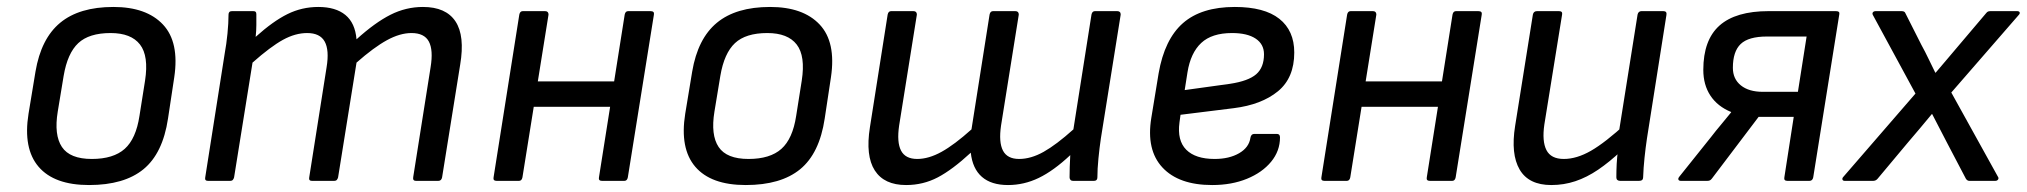

<svg xmlns="http://www.w3.org/2000/svg" viewBox="-20 -520 5827 552"><path d="M236 12Q136 12 91 -40.5Q46 -93 62 -193L82 -314Q98 -409 153 -454.5Q208 -500 306 -500Q401 -500 448.5 -449.5Q496 -399 481 -298L463 -179Q448 -79 392.5 -33.5Q337 12 236 12ZM244 -63Q306 -63 338.5 -92Q371 -121 381 -187L397 -288Q408 -359 382.5 -392Q357 -425 298 -425Q236 -425 205 -396Q174 -367 163 -302L146 -199Q135 -132 158 -97.5Q181 -63 244 -63Z M578 0Q568 0 570 -10L626 -366Q631 -393 634 -423.5Q637 -454 637 -478Q637 -488 647 -488H708Q713 -488 715 -486Q717 -484 717 -479Q717 -464 717 -448Q717 -432 715 -414Q765 -459 806.5 -479.5Q848 -500 895 -500Q945 -500 973 -477Q1001 -454 1005 -407Q1058 -455 1102.5 -477.5Q1147 -500 1196 -500Q1262 -500 1289.5 -458.5Q1317 -417 1303 -334L1251 -10Q1249 0 1240 0H1176Q1166 0 1168 -11L1218 -327Q1226 -376 1213 -400.5Q1200 -425 1163 -425Q1130 -425 1092.5 -404.5Q1055 -384 1005 -340L952 -10Q951 -6 948.5 -3Q946 0 941 0H877Q867 0 869 -10L919 -327Q927 -376 913.5 -400.5Q900 -425 863 -425Q829 -425 793.5 -405.5Q758 -386 706 -340L653 -10Q652 -6 649.5 -3Q647 0 642 0Z M1711 0Q1700 0 1702 -10L1776 -478Q1778 -488 1786 -488H1850Q1862 -488 1860 -478L1785 -10Q1783 0 1775 0ZM1408 0Q1397 0 1399 -10L1473 -478Q1475 -488 1483 -488H1547Q1557 -488 1557 -478L1482 -10Q1480 0 1472 0ZM1499 -213 1510 -286H1761L1750 -213Z M2124 12Q2024 12 1979 -40.5Q1934 -93 1950 -193L1970 -314Q1986 -409 2041 -454.5Q2096 -500 2194 -500Q2289 -500 2336.5 -449.5Q2384 -399 2369 -298L2351 -179Q2336 -79 2280.5 -33.5Q2225 12 2124 12ZM2132 -63Q2194 -63 2226.5 -92Q2259 -121 2269 -187L2285 -288Q2296 -359 2270.5 -392Q2245 -425 2186 -425Q2124 -425 2093 -396Q2062 -367 2051 -302L2034 -199Q2023 -132 2046 -97.5Q2069 -63 2132 -63Z M2585 12Q2522 12 2495 -30Q2468 -72 2481 -154L2532 -478Q2534 -488 2542 -488H2606Q2616 -488 2616 -478L2565 -159Q2558 -111 2570.5 -87Q2583 -63 2617 -63Q2650 -63 2687 -83.5Q2724 -104 2773 -148L2825 -478Q2827 -488 2835 -488H2899Q2909 -488 2909 -478L2858 -159Q2851 -111 2863.5 -87Q2876 -63 2910 -63Q2944 -63 2980.5 -83.5Q3017 -104 3066 -148L3118 -478Q3120 -488 3128 -488H3192Q3197 -488 3199.5 -485.5Q3202 -483 3202 -478L3145 -122Q3141 -95 3138 -64.5Q3135 -34 3135 -10Q3135 0 3125 0H3065Q3060 0 3057.5 -3Q3055 -6 3055 -10Q3055 -25 3055.5 -40.5Q3056 -56 3057 -74Q3009 -29 2966.5 -8.5Q2924 12 2878 12Q2830 12 2803 -11.5Q2776 -35 2771 -81Q2718 -32 2676 -10Q2634 12 2585 12Z M3465 12Q3369 12 3322 -38.5Q3275 -89 3290 -181L3311 -309Q3328 -407 3381 -453.5Q3434 -500 3530 -500Q3615 -500 3658 -466Q3701 -432 3701 -369Q3701 -296 3654 -257.5Q3607 -219 3527 -209L3374 -190L3371 -168Q3364 -116 3390.5 -89.5Q3417 -63 3472 -63Q3514 -63 3542.5 -79.5Q3571 -96 3575 -124Q3577 -135 3586 -135H3651Q3660 -135 3660 -125Q3660 -86 3634.5 -55Q3609 -24 3565 -6Q3521 12 3465 12ZM3386 -261 3516 -279Q3569 -287 3591.5 -306.5Q3614 -326 3614 -364Q3614 -393 3590 -409Q3566 -425 3522 -425Q3464 -425 3433.5 -396.5Q3403 -368 3394 -312Z M4091 0Q4080 0 4082 -10L4156 -478Q4158 -488 4166 -488H4230Q4242 -488 4240 -478L4165 -10Q4163 0 4155 0ZM3788 0Q3777 0 3779 -10L3853 -478Q3855 -488 3863 -488H3927Q3937 -488 3937 -478L3862 -10Q3860 0 3852 0ZM3879 -213 3890 -286H4141L4130 -213Z M4440 12Q4375 12 4349 -32.5Q4323 -77 4336 -158L4387 -478Q4389 -488 4399 -488H4462Q4473 -488 4471 -478L4420 -162Q4413 -114 4426 -88.5Q4439 -63 4476 -63Q4513 -63 4554 -86.5Q4595 -110 4656 -166L4642 -87Q4607 -54 4574.5 -32Q4542 -10 4509 1Q4476 12 4440 12ZM4638 0Q4633 0 4630 -2.5Q4627 -5 4627 -10Q4627 -29 4628 -49Q4629 -69 4632 -90L4633 -132L4688 -478Q4689 -483 4692 -485.5Q4695 -488 4699 -488H4762Q4773 -488 4771 -477L4715 -122Q4711 -95 4708 -66.5Q4705 -38 4704 -10Q4704 0 4692 0Z M4813 0Q4807 0 4805.5 -3.5Q4804 -7 4808 -12L4900 -127Q4913 -144 4927 -160.5Q4941 -177 4957 -197V-198Q4918 -214 4897.5 -245Q4877 -276 4877 -319Q4877 -405 4923.5 -446.5Q4970 -488 5065 -488H5258Q5270 -488 5268 -479L5193 -10Q5191 0 5182 0H5119Q5108 0 5110 -10L5137 -184H5036L4902 -7Q4899 -3 4896 -1.5Q4893 0 4888 0ZM5048 -256H5149L5174 -415H5060Q5007 -415 4984.5 -393.5Q4962 -372 4962 -325Q4962 -293 4985 -274.5Q5008 -256 5048 -256Z M5284 0Q5278 0 5277 -4Q5276 -8 5280 -12L5487 -251L5365 -476Q5362 -481 5364.5 -484.5Q5367 -488 5373 -488H5447Q5456 -488 5458 -482L5504 -391Q5515 -371 5524.5 -351Q5534 -331 5544 -311H5545Q5562 -331 5579 -351Q5596 -371 5612 -390L5690 -482Q5693 -486 5696 -487Q5699 -488 5703 -488H5779Q5785 -488 5786.5 -484.5Q5788 -481 5783 -476L5590 -254L5724 -12Q5727 -8 5724.5 -4Q5722 0 5716 0H5642Q5636 0 5632 -6L5578 -109Q5567 -130 5556.5 -150.5Q5546 -171 5535 -192H5534Q5516 -170 5499 -150Q5482 -130 5465 -110L5378 -6Q5373 0 5365 0Z"/></svg>

Font: Sofia Sans Hairline
Style: Italic
Weight: 1
Italic angle: -9°
Designer: Botio Nikoltchev, Ani Petrova
Foundry: lettersoup
Version: Version 4.102